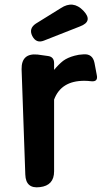

<svg xmlns="http://www.w3.org/2000/svg" viewBox="-20 -799 462 827"><path d="M73 -501Q72 -571 142 -564L185 -558Q213 -555 213 -527V-498Q233 -522 252 -537Q271 -551 301 -559Q318 -564 340 -565Q379 -568 387 -528L397 -475Q403 -446 373 -449Q365 -450 358 -450.5Q351 -451 343 -451Q243 -451 213 -370V-61Q213 0 152 7Q91 15 89 -47ZM119 -644Q103 -676 134 -697L242 -764Q295 -799 339 -753Q383 -707 324 -685L169 -624Q136 -611 119 -644Z"/></svg>

Font: MaokenZhuyuanTi
Style: Regular
Weight: 400
Designer: Fontworks Inc & LongZhuTi team: ZERO子、时光羊、荆南、频凡、刘鹏、Little White Dog、帆影Magmeta、奈白不弍、白日月球、ChaoTawei、雨三（排名不分先后）
Version: Version 1.000; 20230222